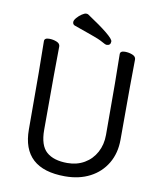

<svg xmlns="http://www.w3.org/2000/svg" viewBox="-97 -964 904 1066"><g transform="rotate(10 355.0 -431.0)"><path d="M342 24Q100 24 100 -198Q100 -586 97 -695Q97 -713 124 -713Q146 -713 166 -705Q186 -697 186 -680Q184 -584 184 -210Q184 -122 224.5 -86.5Q265 -51 342 -51Q396 -51 438 -75.5Q480 -100 503.5 -143.5Q527 -187 527 -242Q527 -595 524 -697Q524 -715 551 -715Q573 -715 593 -707Q613 -699 613 -682Q611 -594 611 -230Q611 -154 577 -96.5Q543 -39 482.5 -7.5Q422 24 342 24ZM443 -735Q436 -735 415.5 -747Q395 -759 347.5 -775.5Q300 -792 250 -810Q239 -815 239 -828Q239 -838 251 -852Q263 -866 278 -876Q293 -886 302 -886Q309 -886 313 -884Q466 -783 466 -758Q466 -735 443 -735Z"/></g></svg>

Font: LXGW WenKai TC
Style: Bold
Weight: 700
Designer: LXGW / Fontworks Inc.
Foundry: LXGW / Fontworks Inc.
Version: Version 1.330;April 28, 2024